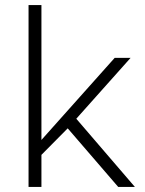

<svg xmlns="http://www.w3.org/2000/svg" viewBox="-20 -740 575 760"><path d="M144 -186 434 -511H497L282 -270L514 0H448L248 -232L144 -127V0H93V-720H144Z"/></svg>

Font: Chivo Thin
Style: Regular
Weight: 100
Designer: Hector Gatti
Foundry: Omnibus-Type
Version: Version 1.007